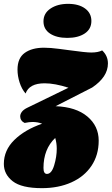

<svg xmlns="http://www.w3.org/2000/svg" viewBox="-55 -778 581 998"><path d="M424 -323 234 -226Q340 -222 399 -172.5Q458 -123 458 -47Q458 28 420.5 84Q383 140 316 170Q249 200 163 200Q57 200 11 164Q-35 128 -35 74Q-35 3 19.5 -50.5Q74 -104 164 -135Q141 -144 114 -144Q98 -144 73 -139Q62 -144 56 -153Q50 -162 50 -173Q50 -185 58.5 -196.5Q67 -208 85 -217L301 -322Q230 -345 177 -345Q97 -345 78 -292Q58 -315 47 -349Q36 -383 36 -416Q36 -476 73.5 -503Q111 -530 174 -530Q207 -530 252 -524Q297 -518 305 -517Q391 -505 419 -505Q455 -505 476 -516Q506 -488 506 -448Q506 -378 424 -323ZM240 -5Q240 -34 232 -61Q171 -3 171 95Q171 126 189 126Q213 126 226.5 81.5Q240 37 240 -5ZM420 -669Q420 -627 385.5 -604Q351 -581 295 -581Q239 -581 205 -603.5Q171 -626 171 -667Q171 -709 207.5 -733.5Q244 -758 299 -758Q354 -758 387 -734Q420 -710 420 -669Z"/></svg>

Font: Sansita Black Italic
Style: Regular
Weight: 900
Italic angle: -11°
Designer: Pablo Cosgaya
Foundry: Omnibus-Type
Version: Version 1.006